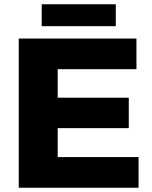

<svg xmlns="http://www.w3.org/2000/svg" viewBox="-20 -882 715 902"><path d="M68 -701H621V-557H251V-423H585V-280H251V-144H631V0H68ZM176 -862H524V-759H176Z"/></svg>

Font: Alexandria
Style: Bold
Weight: 700
Designer: Mohamed Gaber
Foundry: Kief Type Foundry
Version: Version 5.100